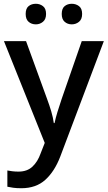

<svg xmlns="http://www.w3.org/2000/svg" viewBox="-20 -757 570 1017"><path d="M1 -539H118L229 -234Q242 -199 251.5 -167Q261 -135 265 -105H269Q274 -130 284.5 -164.5Q295 -199 307 -234L413 -539H530L299 73Q269 151 220 195.5Q171 240 93 240Q68 240 50 237.5Q32 235 19 232V146Q29 148 44.5 150Q60 152 78 152Q124 152 152 125.5Q180 99 195 56L217 0ZM116 -683Q116 -712 131.5 -724.5Q147 -737 170 -737Q191 -737 207.5 -724.5Q224 -712 224 -683Q224 -655 207.5 -641.5Q191 -628 170 -628Q147 -628 131.5 -641.5Q116 -655 116 -683ZM307 -683Q307 -712 322.5 -724.5Q338 -737 360 -737Q382 -737 398.5 -724.5Q415 -712 415 -683Q415 -655 398.5 -641.5Q382 -628 360 -628Q338 -628 322.5 -641.5Q307 -655 307 -683Z"/></svg>

Font: Noto Kufi Arabic Medium
Style: Regular
Weight: 500
Designer: Monotype Design Team, David Williams, Khaled Hosny
Foundry: Google LLC
Version: Version 2.109; ttfautohint (v1.8.4.7-5d5b)